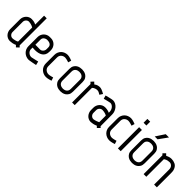

<svg xmlns="http://www.w3.org/2000/svg" viewBox="251 -1959 3200 3200"><g transform="rotate(45 1851.0 -359.5)"><path d="M292 -414Q262 -432 232.5 -439Q203 -446 188 -446Q157 -446 135.5 -423Q114 -400 114 -368V-131Q114 -99 135.5 -76.5Q157 -54 187 -54Q196 -54 211.5 -56.5Q227 -59 243.5 -63Q260 -67 273.5 -72.5Q287 -78 292 -85ZM293 -694H355V-56L380 -32L335 12L305 -18Q275 -3 241.5 3Q208 9 188 9Q159 9 134.5 -2Q110 -13 91.5 -32.5Q73 -52 62.5 -78.5Q52 -105 52 -135V-365Q52 -395 62.5 -421Q73 -447 91.5 -466.5Q110 -486 134.5 -497.5Q159 -509 188 -509Q203 -509 230.5 -505.5Q258 -502 293 -485Z M643 -248Q674 -248 695.5 -272.5Q717 -297 717 -329V-370Q717 -391 709 -405.5Q701 -420 687.5 -429Q674 -438 656 -442Q638 -446 619 -446Q585 -446 559 -425.5Q533 -405 533 -370V-249ZM468 -365Q468 -395 479 -421.5Q490 -448 509 -467.5Q528 -487 553.5 -498.5Q579 -510 608 -510H641Q670 -510 695.5 -499Q721 -488 740 -468.5Q759 -449 770 -422.5Q781 -396 781 -365V-333Q781 -290 766 -261Q751 -232 724.5 -214Q698 -196 663 -188Q628 -180 589 -180Q561 -180 533 -183V-133Q540 -98 567.5 -76Q595 -54 630 -54Q632 -54 653.5 -58.5Q675 -63 700 -69Q729 -75 764 -84L780 -18Q742 -10 710 -4Q683 1 659 5Q635 9 630 9Q597 9 567.5 -3Q538 -15 516 -36Q494 -57 481 -86Q468 -115 468 -150Z M938 -151Q938 -106 967.5 -80Q997 -54 1037 -54Q1045 -54 1060.5 -56.5Q1076 -59 1091 -63Q1109 -67 1128 -73L1147 -15Q1126 -8 1107 -3Q1090 2 1071 5Q1052 8 1037 8Q1004 8 974.5 -4Q945 -16 923 -37Q901 -58 888.5 -87Q876 -116 876 -151V-354Q876 -388 888.5 -417Q901 -446 922.5 -467Q944 -488 973.5 -499.5Q1003 -511 1036 -511Q1052 -511 1070 -506.5Q1088 -502 1105 -497Q1123 -491 1143 -483L1127 -428Q1111 -434 1094 -438Q1080 -442 1064 -445.5Q1048 -449 1036 -449Q996 -449 967 -423Q938 -397 938 -354Z M1471 -358Q1471 -388 1460.5 -405.5Q1450 -423 1434.5 -432.5Q1419 -442 1402.5 -445Q1386 -448 1374 -448Q1362 -448 1345 -445Q1328 -442 1312.5 -432.5Q1297 -423 1286 -405.5Q1275 -388 1275 -358V-147Q1275 -117 1286 -99Q1297 -81 1312.5 -71.5Q1328 -62 1345 -58.5Q1362 -55 1374 -55Q1386 -55 1402.5 -58.5Q1419 -62 1434.5 -71.5Q1450 -81 1460.5 -99Q1471 -117 1471 -147ZM1529 -140Q1529 -93 1512 -64.5Q1495 -36 1470.5 -20Q1446 -4 1419.5 1Q1393 6 1374 6Q1355 6 1328 1Q1301 -4 1276.5 -20Q1252 -36 1235 -64.5Q1218 -93 1218 -140V-365Q1218 -412 1235 -440.5Q1252 -469 1276.5 -484.5Q1301 -500 1328 -505Q1355 -510 1374 -510Q1393 -510 1419.5 -505Q1446 -500 1470.5 -484.5Q1495 -469 1512 -440.5Q1529 -412 1529 -365Z M1876 -413Q1858 -424 1846.5 -430.5Q1835 -437 1826 -440Q1817 -443 1809 -443.5Q1801 -444 1792 -444Q1778 -444 1755 -436.5Q1732 -429 1708 -408V-1H1646V-435Q1640 -441 1631 -449Q1622 -457 1617 -463L1661 -508L1695 -475Q1724 -498 1749.5 -504Q1775 -510 1794 -510Q1814 -510 1839 -501Q1864 -492 1911 -466Z M2198 -243Q2198 -244 2189.5 -248.5Q2181 -253 2167 -258Q2153 -263 2134 -267Q2115 -271 2094 -271Q2063 -271 2041.5 -248Q2020 -225 2020 -194V-132Q2020 -100 2041.5 -77.5Q2063 -55 2093 -55Q2104 -55 2122 -60Q2140 -65 2157 -71Q2176 -78 2198 -88ZM2261 -57 2283 -37 2238 8 2211 -19Q2180 -4 2146 3Q2112 10 2094 10Q2065 10 2040 -1.5Q2015 -13 1997 -33Q1979 -53 1968.5 -79.5Q1958 -106 1958 -136V-191Q1958 -220 1968.5 -246Q1979 -272 1997 -291.5Q2015 -311 2040 -322.5Q2065 -334 2094 -334Q2100 -334 2112.5 -333.5Q2125 -333 2140 -330.5Q2155 -328 2170.5 -323.5Q2186 -319 2199 -312V-333Q2199 -354 2191.5 -375Q2184 -396 2171 -412Q2158 -428 2140.5 -438Q2123 -448 2104 -448Q2097 -448 2076.5 -443Q2056 -438 2033 -433Q2007 -426 1975 -418L1958 -478Q1991 -487 2020 -494Q2045 -500 2069 -505Q2093 -510 2104 -510Q2136 -510 2164.5 -495Q2193 -480 2214 -455Q2235 -430 2247.5 -398.5Q2260 -367 2260 -333Z M2431 -151Q2431 -106 2460.5 -80Q2490 -54 2530 -54Q2538 -54 2553.5 -56.5Q2569 -59 2584 -63Q2602 -67 2621 -73L2640 -15Q2619 -8 2600 -3Q2583 2 2564 5Q2545 8 2530 8Q2497 8 2467.5 -4Q2438 -16 2416 -37Q2394 -58 2381.5 -87Q2369 -116 2369 -151V-354Q2369 -388 2381.5 -417Q2394 -446 2415.5 -467Q2437 -488 2466.5 -499.5Q2496 -511 2529 -511Q2545 -511 2563 -506.5Q2581 -502 2598 -497Q2616 -491 2636 -483L2620 -428Q2604 -434 2587 -438Q2573 -442 2557 -445.5Q2541 -449 2529 -449Q2489 -449 2460 -423Q2431 -397 2431 -354Z M2727 -695H2793V-605H2727ZM2727 -500H2793V0H2727Z M3160 -358Q3160 -388 3149.5 -405.5Q3139 -423 3123.5 -432.5Q3108 -442 3091.5 -445Q3075 -448 3063 -448Q3051 -448 3034 -445Q3017 -442 3001.5 -432.5Q2986 -423 2975 -405.5Q2964 -388 2964 -358V-147Q2964 -117 2975 -99Q2986 -81 3001.5 -71.5Q3017 -62 3034 -58.5Q3051 -55 3063 -55Q3075 -55 3091.5 -58.5Q3108 -62 3123.5 -71.5Q3139 -81 3149.5 -99Q3160 -117 3160 -147ZM3218 -140Q3218 -93 3201 -64.5Q3184 -36 3159.5 -20Q3135 -4 3108.5 1Q3082 6 3063 6Q3044 6 3017 1Q2990 -4 2965.5 -20Q2941 -36 2924 -64.5Q2907 -93 2907 -140V-365Q2907 -412 2924 -440.5Q2941 -469 2965.5 -484.5Q2990 -500 3017 -505Q3044 -510 3063 -510Q3082 -510 3108.5 -505Q3135 -500 3159.5 -484.5Q3184 -469 3201 -440.5Q3218 -412 3218 -365ZM3087 -574H3020L3123 -731H3200Z M3629 -425Q3641 -399 3643 -374Q3645 -349 3645 -322V0H3580V-352Q3580 -398 3555.5 -422.5Q3531 -447 3501 -447Q3484 -447 3457.5 -442.5Q3431 -438 3396 -415V0H3333V-443L3309 -466L3353 -511L3384 -481Q3436 -509 3484 -509Q3529 -509 3569 -490Q3609 -471 3629 -425Z"/></g></svg>

Font: Marvel
Style: Bold
Weight: 700
Designer: Carolina Trebol
Foundry: Carolina Trebol
Version: Version 1.001